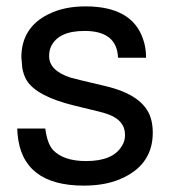

<svg xmlns="http://www.w3.org/2000/svg" viewBox="-20 -559 540 602"><path d="M438 -378H350Q347 -462 245 -462Q163 -462 140 -413Q134 -400 134 -383Q134 -338 200 -316L231 -308L311 -289Q429 -261 452 -191Q459 -170 459 -143Q459 -47 369 -3Q317 23 243 23Q49 23 35 -139L34 -156H122Q128 -109 146 -89Q179 -54 250 -54Q334 -54 362 -101Q372 -116 372 -136Q372 -182 318 -201Q309 -204 299 -207H298L291 -209L213 -228Q94 -257 63 -308Q54 -324 50 -345L47 -379Q47 -472 131 -514Q180 -539 248 -539Q393 -539 428 -438Q438 -411 438 -378Z"/></svg>

Font: SolaimanLipi Normal
Style: Regular
Weight: 400
Designer: Solaiman Karim
Foundry: Ekushey
Version: Designed by Solaiman Karim | Developed Version 2.002 : Al Ma